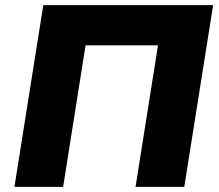

<svg xmlns="http://www.w3.org/2000/svg" viewBox="-20 -725 851 745"><path d="M36 0 148 -705H807L695 0H506L593 -549H312L225 0Z"/></svg>

Font: Nunito Sans 9pt Black
Style: Italic
Weight: 900
Italic angle: -9°
Version: Version 3.101;gftools[0.9.27]